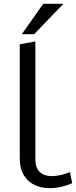

<svg xmlns="http://www.w3.org/2000/svg" viewBox="-20 -981 400 1010"><path d="M360 -17.5Q309.5 4.5 260.2 8.2Q211 12 171.2 -3.8Q131.5 -19.5 107.8 -55.8Q84 -92 84 -150V-748L166 -763V-146Q166 -94 193 -73Q220 -52 261.8 -54.8Q303.5 -57.5 347.5 -76ZM94.5 -801 207.5 -961H313.5L159.5 -801Z"/></svg>

Font: Mooli
Style: Regular
Weight: 400
Designer: Vernon Adams
Foundry: Vernon Adams
Version: Version 1.000; ttfautohint (v1.8.4.7-5d5b);gftools[0.9.33]